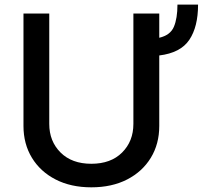

<svg xmlns="http://www.w3.org/2000/svg" viewBox="-20 -785 907 817"><path d="M735.1 -765.3H822.8Q822.8 -670.8 785.5 -615.4Q748.2 -560 657.7 -549V-248.9Q657.7 -172.6 621.8 -113.6Q585.9 -54.7 521 -21.3Q456 12.1 368.6 12.1Q281.6 12.1 216.6 -21.3Q151.6 -54.7 115.8 -113.6Q79.9 -172.6 79.9 -248.9V-727.3H189.6V-257.8Q189.6 -183.9 237.7 -136Q285.9 -88.1 368.6 -88.1Q451.7 -88.1 499.6 -136Q547.6 -183.9 547.6 -257.8V-727.3H657.7V-624.3Q704.9 -635.3 720 -671.2Q735.1 -707 735.1 -765.3Z"/></svg>

Font: Inter Zeller Medium
Style: Regular
Weight: 500
Designer: Rasmus Andersson; Joe Bland
Foundry: zeller
Version: Version 3.015;git-dec3a8cb1